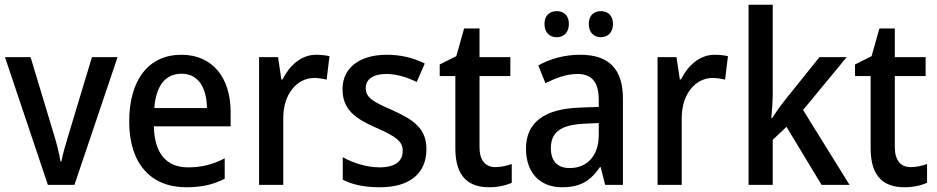

<svg xmlns="http://www.w3.org/2000/svg" viewBox="-20 -780 3951 810"><path d="M182 0H294L476 -539H368L271 -218C259 -178 244 -128 239 -99H235C230 -135 216 -186 204 -224L109 -539H1Z M745 -549C610 -549 525 -447 525 -266C525 -92 615 10 765 10C832 10 879 -1 928 -26V-112C877 -86 832 -74 774 -74C681 -74 632 -133 629 -247H953V-307C953 -452 877 -549 745 -549ZM746 -469C818 -469 852 -408 853 -324H631C638 -419 678 -469 746 -469Z M1314 -549C1250 -549 1201 -503 1172 -445H1167L1153 -539H1073V0H1175V-282C1175 -386 1235 -451 1305 -451C1324 -451 1343 -448 1358 -444L1370 -543C1353 -547 1332 -549 1314 -549Z M1779 -151C1779 -237 1726 -274 1638 -314C1550 -352 1523 -369 1523 -409C1523 -445 1554 -468 1610 -468C1653 -468 1698 -454 1738 -434L1772 -512C1723 -536 1672 -549 1612 -549C1500 -549 1425 -496 1425 -404C1425 -318 1478 -280 1567 -241C1655 -203 1679 -181 1679 -144C1679 -100 1648 -74 1581 -74C1527 -74 1467 -93 1426 -117V-22C1467 -1 1516 10 1583 10C1707 10 1779 -47 1779 -151Z M2070 -75C2028 -75 2003 -103 2003 -159V-459H2133V-539H2003V-660H1938L1905 -543L1835 -508V-459H1901V-154C1901 -32 1959 10 2044 10C2081 10 2115 2 2139 -9V-88C2120 -81 2094 -75 2070 -75Z M2277 -679C2277 -641 2300 -623 2329 -623C2357 -623 2380 -642 2380 -679C2380 -716 2357 -733 2329 -733C2300 -733 2277 -716 2277 -679ZM2464 -679C2464 -642 2486 -623 2515 -623C2543 -623 2566 -642 2566 -679C2566 -716 2543 -733 2515 -733C2486 -733 2464 -716 2464 -679ZM2428 -549C2360 -549 2298 -531 2251 -504L2281 -429C2325 -451 2370 -468 2416 -468C2474 -468 2506 -437 2506 -358V-329L2425 -326C2275 -321 2199 -262 2199 -153C2199 -51 2258 10 2351 10C2429 10 2471 -17 2511 -75H2514L2533 0H2608V-364C2608 -488 2550 -549 2428 -549ZM2443 -258 2506 -261V-211C2506 -119 2454 -71 2383 -71C2335 -71 2304 -97 2304 -155C2304 -219 2341 -253 2443 -258Z M2995 -549C2931 -549 2882 -503 2853 -445H2848L2834 -539H2754V0H2856V-282C2856 -386 2916 -451 2986 -451C3005 -451 3024 -448 3039 -444L3051 -543C3034 -547 3013 -549 2995 -549Z M3240 -386V-760H3138V0H3240V-190L3298 -245L3446 0H3564L3368 -316L3552 -539H3437L3291 -357C3275 -337 3250 -302 3238 -282H3234C3237 -314 3240 -356 3240 -386Z M3822 -75C3780 -75 3755 -103 3755 -159V-459H3885V-539H3755V-660H3690L3657 -543L3587 -508V-459H3653V-154C3653 -32 3711 10 3796 10C3833 10 3867 2 3891 -9V-88C3872 -81 3846 -75 3822 -75Z"/></svg>

Font: Noto Sans Thai Looped SemiCondensed Medium
Style: Regular
Weight: 500
Width: 4
Designer: Sasikarn Vongin, Ben Mitchell
Foundry: The Fontpad Ltd
Version: Version 1.001